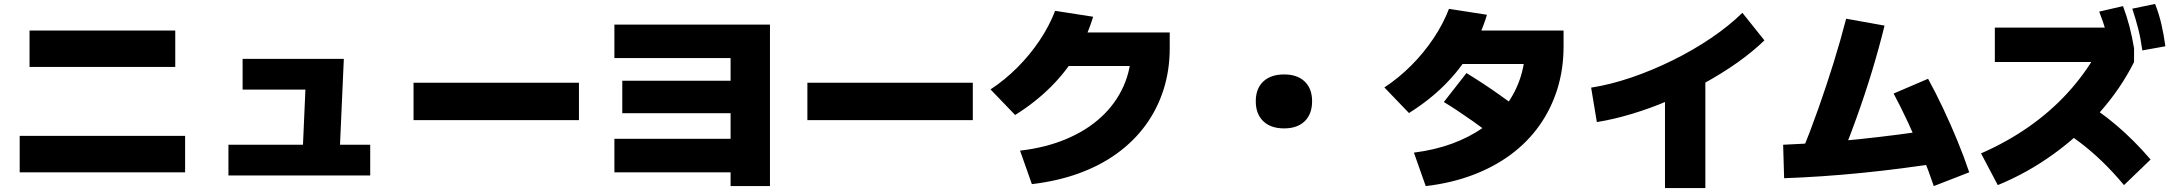

<svg xmlns="http://www.w3.org/2000/svg" viewBox="-20 -875 11040 975"><path d="M80 0V-185H920V0ZM130 -535V-720H870V-535Z M1515 -59 1533 -468 1578 -420H1212V-576H1726L1703 -59ZM1140 16V-140H1860V16Z M2080 -265V-455H2920V-265Z M3690 70V0H3100V-170H3690V-300H3140V-465H3690V-580H3100V-750H3890V70Z M4080 -265V-455H4920V-265Z M5160 -110Q5290 -125 5394.5 -169Q5499 -213 5572.5 -281Q5646 -349 5685.5 -437.5Q5725 -526 5725 -630L5805 -540H5330V-710H5920V-630Q5920 -518 5888.5 -419.5Q5857 -321 5797.5 -239.5Q5738 -158 5652.5 -96Q5567 -34 5458 5.5Q5349 45 5220 60ZM5010 -421Q5082 -468 5146 -532Q5210 -596 5259.5 -670Q5309 -744 5338 -820L5531 -790Q5500 -687 5445.5 -597.5Q5391 -508 5314 -431.5Q5237 -355 5135 -291Z M6501 -223Q6433 -223 6395 -259.5Q6357 -296 6357 -361Q6357 -425 6395 -461Q6433 -497 6501 -497Q6568 -497 6605.5 -461Q6643 -425 6643 -361Q6643 -296 6605.5 -259.5Q6568 -223 6501 -223Z M7160 -100Q7264 -113 7352 -145Q7440 -177 7509 -225.5Q7578 -274 7626 -337.5Q7674 -401 7699.5 -477Q7725 -553 7725 -640L7805 -550H7330V-720H7920V-640Q7920 -524 7888.5 -423Q7857 -322 7797.5 -238Q7738 -154 7652.5 -90.5Q7567 -27 7458 14Q7349 55 7220 70ZM7010 -431Q7082 -478 7146 -542Q7210 -606 7259.5 -680Q7309 -754 7338 -830L7531 -800Q7500 -697 7445.5 -607.5Q7391 -518 7314 -441.5Q7237 -365 7135 -301ZM7635 -129Q7538 -204 7458 -260.5Q7378 -317 7312 -357L7427 -504Q7512 -452 7594 -394Q7676 -336 7749 -276Z M8060 -430Q8157 -445 8263 -481Q8369 -517 8473.5 -568.5Q8578 -620 8669.5 -682Q8761 -744 8828 -810L8940 -670Q8880 -612 8803 -557.5Q8726 -503 8637 -454Q8548 -405 8454.5 -365Q8361 -325 8268 -297Q8175 -269 8089 -255ZM8435 80V-495H8640V80Z M9125 -90Q9173 -208 9214 -324Q9255 -440 9290.5 -554Q9326 -668 9355 -780L9550 -745Q9522 -631 9486 -512.5Q9450 -394 9406 -272Q9362 -150 9310 -25ZM9035 -140Q9228 -148 9424 -168.5Q9620 -189 9820 -220L9845 -50Q9635 -17 9434.5 3Q9234 23 9040 30ZM9800 70Q9775 -5 9741 -88.5Q9707 -172 9669.5 -252.5Q9632 -333 9596 -400L9771 -475Q9809 -406 9847.5 -324.5Q9886 -243 9920.5 -159Q9955 -75 9980 0Z M10040 -96Q10172 -154 10281.5 -230.5Q10391 -307 10477.5 -401Q10564 -495 10627 -605L10685 -560H10110V-735H10787L10817 -630V-560Q10750 -426 10644.5 -306.5Q10539 -187 10406.5 -91.5Q10274 4 10125 65ZM10766 65Q10710 -2 10654.5 -55.5Q10599 -109 10540 -153.5Q10481 -198 10414 -236L10540 -371Q10635 -317 10725.5 -240.5Q10816 -164 10901 -65ZM10698 -605Q10688 -664 10674.5 -713.5Q10661 -763 10640 -816L10761 -844Q10780 -793 10793.5 -741.5Q10807 -690 10817 -630ZM10859 -619Q10851 -678 10838.5 -727.5Q10826 -777 10808 -831L10924 -855Q10944 -803 10956 -751.5Q10968 -700 10976 -640Z"/></svg>

Font: M PLUS 2 Thin Black
Style: Regular
Weight: 900
Version: Version 1.001